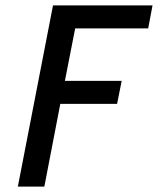

<svg xmlns="http://www.w3.org/2000/svg" viewBox="-20 -690 590 710"><path d="M46 0 176 -670H544L528 -585H258L220 -391H430L413 -306H203L144 0Z"/></svg>

Font: Lode Dark Term
Style: Bold Italic
Weight: 700
Italic angle: -11°
Monospace: yes
Designer: Belleve Invis
Foundry: Belleve Invis
Version: Version 29.2.0